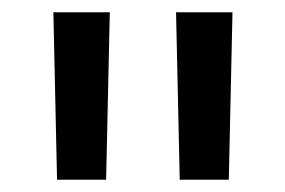

<svg xmlns="http://www.w3.org/2000/svg" viewBox="-20 -720 465 313"><path d="M73 -427 67 -700H159L153 -427ZM273 -427 267 -700H359L353 -427Z"/></svg>

Font: Georama ExtraExtended
Style: Regular
Weight: 400
Width: 8
Designer: Jean-Baptiste Levee
Foundry: Production Type
Version: Version 1.000